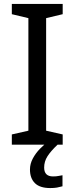

<svg xmlns="http://www.w3.org/2000/svg" viewBox="-20 -734 379 974"><path d="M298 0H40V-52L124 -71V-642L40 -662V-714H298V-662L214 -642V-71L298 -52ZM204 116Q204 161 249 161Q266 161 277.5 158.5Q289 156 297 155V211Q283 215 269 217.5Q255 220 235 220Q182 220 157 195Q132 170 132 126Q132 97 146.5 70Q161 43 182.5 21Q204 -1 224 -15L272 0Q238 32 221 58.5Q204 85 204 116Z"/></svg>

Font: Noto Sans Old South Arabian
Style: Regular
Weight: 400
Designer: Monotype Design Team
Foundry: Monotype Imaging Inc.
Version: Version 2.001; ttfautohint (v1.8.4.7-5d5b)